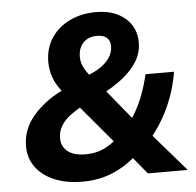

<svg xmlns="http://www.w3.org/2000/svg" viewBox="-52 -769 849 832"><g transform="rotate(-5 372.5 -352.5)"><path d="M275 11Q204 11 152 -11Q100 -33 71.5 -72Q43 -111 43 -162Q43 -201 56 -234Q69 -267 93 -295Q117 -323 148.5 -347Q180 -371 217 -389L254 -409L227 -378Q208 -400 195 -423.5Q182 -447 176.5 -471Q171 -495 171 -518Q171 -578 200.5 -622.5Q230 -667 281 -691.5Q332 -716 396 -716Q448 -716 487 -697.5Q526 -679 547.5 -646Q569 -613 569 -570Q569 -522 543.5 -483Q518 -444 477.5 -413.5Q437 -383 392 -360V-392L526 -228H499Q530 -269 551.5 -320.5Q573 -372 586 -429H710Q697 -348 662.5 -274Q628 -200 578 -143V-178L732 0H559L489 -85L513 -83Q465 -39 405.5 -14Q346 11 275 11ZM298 -106Q342 -106 376.5 -122Q411 -138 444 -169L439 -133L269 -335L328 -329L298 -314Q270 -299 246 -280.5Q222 -262 207.5 -238.5Q193 -215 193 -184Q193 -149 219.5 -127.5Q246 -106 298 -106ZM391 -613Q353 -613 331 -590Q309 -567 309 -528Q309 -514 313 -500.5Q317 -487 326 -472Q335 -457 352 -436L325 -442Q366 -456 393 -474.5Q420 -493 434 -515.5Q448 -538 448 -563Q448 -587 433.5 -600Q419 -613 391 -613Z"/></g></svg>

Font: Nunito Sans 12pt ExtraLight ExtraBold
Style: Italic
Weight: 800
Italic angle: -9°
Version: Version 3.101;gftools[0.9.27]